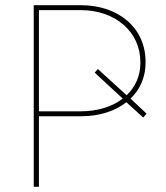

<svg xmlns="http://www.w3.org/2000/svg" viewBox="-20 -720 640 740"><path d="M110 0H130V-272H293C364 -272 424 -292 467 -326L532 -267L545 -282L483 -340C520 -375 541 -423 541 -478V-482C541 -611 439 -700 291 -700H110ZM130 -291V-681H291C425 -681 521 -597 521 -481V-477C521 -428 502 -385 468 -353L357 -454L345 -440L453 -340C413 -309 357 -291 291 -291Z"/></svg>

Font: Fixel Text Thin
Style: Regular
Weight: 100
Width: 4
Designer: AlfaBravo + MacPaw
Foundry: Kyrylo Tkachov, Marchela Mozhyna, Serhii Makarenko, Maria Weinstein, Zakhar Kryvoshyya
Version: Version 1.211